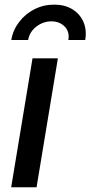

<svg xmlns="http://www.w3.org/2000/svg" viewBox="-20 -793 383 813"><path d="M27.3 0 117.7 -545.9H225.1L134.8 0ZM209.5 -773.4Q254.4 -773.4 286.6 -753.7Q318.8 -733.9 333.5 -699.7Q348.1 -665.5 340.8 -623.5H269.5Q275.4 -658.7 253.7 -680.7Q231.9 -702.6 197.8 -702.6Q163.1 -702.6 134.3 -680.7Q105.5 -658.7 99.1 -623.5H27.8Q34.7 -665.5 60.8 -699.7Q86.9 -733.9 125.5 -753.7Q164.1 -773.4 209.5 -773.4Z"/></svg>

Font: Inter Medium
Style: Italic
Weight: 500
Italic angle: -9.3988°
Designer: Rasmus Andersson
Foundry: rsms
Version: Version 4.001;git-66647c0bb